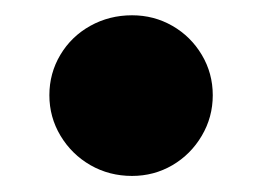

<svg xmlns="http://www.w3.org/2000/svg" viewBox="-20 -436 334 245"><path d="M43 -314.5Q43 -342.5 57 -366Q71 -389.5 95.2 -403Q119.5 -416.5 148.5 -416.5Q176.5 -416.5 200 -403Q223.5 -389.5 237.5 -366Q251.5 -342.5 251.5 -314.5Q251.5 -286.5 237.5 -262.8Q223.5 -239 200 -225.2Q176.5 -211.5 148.5 -211.5Q119.5 -211.5 95.5 -225.2Q71.5 -239 57.2 -262.8Q43 -286.5 43 -314.5Z"/></svg>

Font: Anybody Wide
Style: Bold
Weight: 700
Width: 7
Designer: Tyler Finck
Foundry: Etcetera Type Company
Version: Version 1.000; ttfautohint (v1.8)